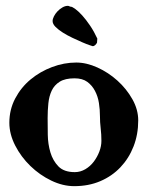

<svg xmlns="http://www.w3.org/2000/svg" viewBox="-20 -632 514 657"><path d="M241 -418Q276 -418 313.5 -401Q351 -384 382 -356Q413 -328 433 -292.5Q453 -257 453 -220Q453 -172 437 -131Q421 -90 392 -59.5Q363 -29 323 -12Q283 5 234 5Q195 5 155.5 -14Q116 -33 84 -64Q52 -95 32 -134Q12 -173 12 -212Q12 -257 32 -295Q52 -333 84.5 -360Q117 -387 158 -402.5Q199 -418 241 -418ZM143 -228Q143 -203 143.5 -171Q144 -139 152.5 -110.5Q161 -82 180 -62.5Q199 -43 236 -43Q255 -43 272 -53Q289 -63 301 -79Q313 -95 320 -113.5Q327 -132 327 -150Q327 -172 324.5 -193Q322 -214 322 -235Q322 -257 318.5 -279.5Q315 -302 305 -321Q295 -340 278.5 -352Q262 -364 235 -364Q203 -364 184.5 -352.5Q166 -341 157 -322Q148 -303 145.5 -278.5Q143 -254 143 -228ZM212 -612Q215 -612 217.5 -610.5Q220 -609 223 -609Q227 -609 238 -601Q249 -593 262 -578.5Q275 -564 288.5 -544Q302 -524 313 -500L312 -486Q310 -482 306 -478Q302 -474 297 -474Q297 -474 286.5 -477.5Q276 -481 261 -487.5Q246 -494 228 -502.5Q210 -511 195 -520.5Q180 -530 170 -540Q160 -550 160 -560Q160 -567 164.5 -576Q169 -585 176.5 -593Q184 -601 193.5 -606.5Q203 -612 212 -612Z"/></svg>

Font: CAT Altenglisch
Style: Regular
Weight: 400
Designer: Peter Wiegel
Foundry: Peter Wiegel, CAT Fonts
Version: Version 1.000